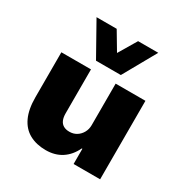

<svg xmlns="http://www.w3.org/2000/svg" viewBox="-178 -917 1032 1072"><g transform="rotate(30 337.5 -381.5)"><path d="M263 11Q202 11 157.5 -13.5Q113 -38 89.5 -88.5Q66 -139 66 -216V-506H257V-223Q257 -197 264.5 -179.5Q272 -162 287.5 -153Q303 -144 326 -144Q352 -144 372 -156.5Q392 -169 404 -190.5Q416 -212 416 -238V-506H608V0H437V-98H433Q408 -45 365 -17Q322 11 263 11ZM257 -562 138 -774H268L337 -658L406 -774H536L417 -562Z"/></g></svg>

Font: Nunito Sans 7pt Black
Style: Regular
Weight: 900
Designer: Vernon Adams
Foundry: Vernon Adams
Version: Version 3.101;gftools[0.9.27]